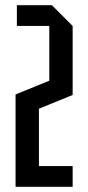

<svg xmlns="http://www.w3.org/2000/svg" viewBox="-20 -720 340 740"><path d="M260 -80V0H40V-356L170 -409V-620H45V-700H180L260 -620V-354L130 -301V-80Z"/></svg>

Font: Tektur Condensed
Style: Regular
Weight: 400
Width: 3
Designer: Adam Jagosz
Foundry: Adam Jagosz
Version: Version 1.005;gftools[0.9.30]